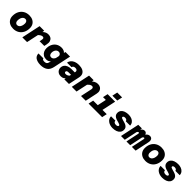

<svg xmlns="http://www.w3.org/2000/svg" viewBox="580 -2965 5339 5339"><g transform="rotate(45 3250.0 -295.5)"><path d="M296 12Q216 12 156.5 -18Q97 -48 64.5 -102.5Q32 -157 32 -230Q32 -334 73 -410.5Q114 -487 186.5 -529.5Q259 -572 355 -572Q435 -572 494 -542Q553 -512 585 -458Q617 -404 617 -331Q617 -227 576.5 -150Q536 -73 463.5 -30.5Q391 12 296 12ZM303 -137Q340 -137 368 -160Q396 -183 412 -225Q428 -267 429 -323Q429 -368 407 -395.5Q385 -423 348 -423Q311 -423 282 -400Q253 -377 237 -335.5Q221 -294 221 -237Q221 -207 231 -185Q241 -163 259.5 -150Q278 -137 303 -137Z M1063 -263 1079 -341Q1087 -376 1076 -397Q1065 -418 1032 -418Q999 -418 960.5 -394Q922 -370 877 -312L889 -449Q924 -488 956 -515.5Q988 -543 1024 -557.5Q1060 -572 1106 -572Q1166 -572 1207 -544.5Q1248 -517 1264.5 -465.5Q1281 -414 1265 -341L1249 -263ZM648 0 767 -560H948L935 -473L834 0Z M1772 -511 1785 -560H1965L1855 -38Q1829 82 1750 136Q1671 190 1548 190Q1470 190 1410 169.5Q1350 149 1316.5 106.5Q1283 64 1282 -1H1475Q1477 24 1499 35.5Q1521 47 1558 47Q1607 47 1633 27Q1659 7 1669 -39L1680 -90Q1654 -61 1622.5 -47.5Q1591 -34 1551 -34Q1482 -34 1434 -64Q1386 -94 1360.5 -146Q1335 -198 1335 -262Q1335 -328 1355.5 -384.5Q1376 -441 1414 -483Q1452 -525 1505 -548Q1558 -571 1624 -571Q1670 -571 1710 -555.5Q1750 -540 1772 -511ZM1608 -172Q1645 -172 1670 -194Q1695 -216 1714 -252L1736 -353Q1732 -390 1708.5 -412Q1685 -434 1647 -434Q1608 -434 1580.5 -412Q1553 -390 1538 -354.5Q1523 -319 1523 -275Q1523 -228 1545 -200Q1567 -172 1608 -172Z M2300 0 2313 -87 2372 -361Q2377 -387 2368.5 -405.5Q2360 -424 2340.5 -433.5Q2321 -443 2294 -443Q2256 -443 2232 -428Q2208 -413 2202 -381H2023Q2032 -437 2068 -480Q2104 -523 2164 -547.5Q2224 -572 2304 -572Q2394 -572 2455 -543.5Q2516 -515 2541.5 -461Q2567 -407 2551 -331L2481 0ZM2164 12Q2112 12 2073 -10.5Q2034 -33 2013 -69Q1992 -105 1992 -146Q1992 -213 2024.5 -256.5Q2057 -300 2112.5 -321Q2168 -342 2239 -342H2383L2356 -221L2233 -220Q2202 -219 2186 -206Q2170 -193 2170 -171Q2170 -152 2184 -140.5Q2198 -129 2223 -129Q2259 -129 2289.5 -145.5Q2320 -162 2344 -193L2338 -84Q2302 -34 2262.5 -11Q2223 12 2164 12Z M2955 0 3027 -338Q3034 -373 3020.5 -394Q3007 -415 2978 -415Q2940 -415 2907 -391Q2874 -367 2827 -312L2840 -455Q2893 -517 2945 -544.5Q2997 -572 3053 -572Q3113 -572 3154.5 -545.5Q3196 -519 3213.5 -471Q3231 -423 3217 -357L3141 0ZM2593 0 2712 -560H2893L2880 -473L2779 0Z M3433 0 3552 -560H3738L3619 0ZM3253 0 3285 -149H3818L3786 0ZM3410 -411 3442 -560H3645L3613 -411ZM3565 -624 3599 -781H3791L3757 -624Z M4202 12Q4152 12 4106 -1.5Q4060 -15 4023.5 -41Q3987 -67 3965.5 -105Q3944 -143 3944 -192H4115Q4117 -157 4140.5 -137.5Q4164 -118 4209 -118Q4245 -118 4265.5 -130.5Q4286 -143 4286 -163Q4286 -181 4265.5 -192.5Q4245 -204 4212.5 -212.5Q4180 -221 4143.5 -231.5Q4107 -242 4074.5 -260Q4042 -278 4021 -307.5Q4000 -337 4000 -383Q4000 -444 4033 -486.5Q4066 -529 4125 -550.5Q4184 -572 4259 -572Q4325 -572 4379 -551Q4433 -530 4466.5 -488Q4500 -446 4503 -384H4332Q4329 -412 4307 -427Q4285 -442 4252 -442Q4218 -442 4199.5 -430.5Q4181 -419 4181 -399Q4181 -381 4201.5 -370Q4222 -359 4254.5 -350.5Q4287 -342 4324 -331.5Q4361 -321 4393 -303.5Q4425 -286 4446 -257Q4467 -228 4467 -180Q4467 -118 4434 -75.5Q4401 -33 4342 -10.5Q4283 12 4202 12Z M4955 0 5035 -379Q5040 -400 5034.5 -411Q5029 -422 5015 -422Q4995 -422 4975.5 -392Q4956 -362 4928 -287L4936 -375Q4947 -465 4990.5 -518.5Q5034 -572 5098 -572Q5133 -572 5158 -555Q5183 -538 5192.5 -502.5Q5202 -467 5190 -412L5103 0ZM4528 0 4647 -560H4790L4773 -459L4676 0ZM4742 0 4822 -379Q4827 -402 4821 -412Q4815 -422 4802 -422Q4779 -422 4761 -390.5Q4743 -359 4716 -287L4738 -381Q4745 -439 4768.5 -482Q4792 -525 4825 -548.5Q4858 -572 4892 -572Q4942 -572 4967.5 -529.5Q4993 -487 4977 -414L4889 0Z M5496 12Q5416 12 5356.5 -18Q5297 -48 5264.5 -102.5Q5232 -157 5232 -230Q5232 -334 5273 -410.5Q5314 -487 5386.5 -529.5Q5459 -572 5555 -572Q5635 -572 5694 -542Q5753 -512 5785 -458Q5817 -404 5817 -331Q5817 -227 5776.5 -150Q5736 -73 5663.5 -30.5Q5591 12 5496 12ZM5503 -137Q5540 -137 5568 -160Q5596 -183 5612 -225Q5628 -267 5629 -323Q5629 -368 5607 -395.5Q5585 -423 5548 -423Q5511 -423 5482 -400Q5453 -377 5437 -335.5Q5421 -294 5421 -237Q5421 -207 5431 -185Q5441 -163 5459.5 -150Q5478 -137 5503 -137Z M6152 12Q6102 12 6056 -1.5Q6010 -15 5973.5 -41Q5937 -67 5915.5 -105Q5894 -143 5894 -192H6065Q6067 -157 6090.5 -137.5Q6114 -118 6159 -118Q6195 -118 6215.5 -130.5Q6236 -143 6236 -163Q6236 -181 6215.5 -192.5Q6195 -204 6162.5 -212.5Q6130 -221 6093.5 -231.5Q6057 -242 6024.5 -260Q5992 -278 5971 -307.5Q5950 -337 5950 -383Q5950 -444 5983 -486.5Q6016 -529 6075 -550.5Q6134 -572 6209 -572Q6275 -572 6329 -551Q6383 -530 6416.5 -488Q6450 -446 6453 -384H6282Q6279 -412 6257 -427Q6235 -442 6202 -442Q6168 -442 6149.5 -430.5Q6131 -419 6131 -399Q6131 -381 6151.5 -370Q6172 -359 6204.5 -350.5Q6237 -342 6274 -331.5Q6311 -321 6343 -303.5Q6375 -286 6396 -257Q6417 -228 6417 -180Q6417 -118 6384 -75.5Q6351 -33 6292 -10.5Q6233 12 6152 12Z"/></g></svg>

Font: Azeret Mono Thin ExtraBold
Style: Italic
Weight: 800
Italic angle: -12°
Version: Version 1.002